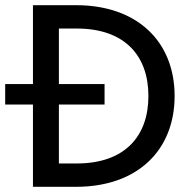

<svg xmlns="http://www.w3.org/2000/svg" viewBox="-28 -720 744 740"><path d="M99 0H265C503 0 645 -142 645 -350C645 -558 503 -700 265 -700H99V-396H-8V-317H99ZM268 -90H199V-317H375V-396H199V-610H268C452 -610 544 -506 544 -350C544 -194 452 -90 268 -90Z"/></svg>

Font: Chess Sans Medium
Style: Regular
Weight: 500
Designer: Wolf Bōese
Foundry: Wolf Bōese
Version: Version 7.223;Glyphs 3.3 (3306)